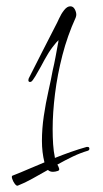

<svg xmlns="http://www.w3.org/2000/svg" viewBox="-20 -545 326 609"><path d="M36 44Q32 45 26.5 37.5Q21 30 18.5 21.5Q16 13 20 12Q46 2 71 -9Q96 -20 121 -30Q117 -46 115 -63Q113 -80 113 -98Q113 -137 119 -177.5Q125 -218 133.5 -255.5Q142 -293 147 -321Q152 -342 156 -363.5Q160 -385 164 -407Q165 -410 165 -413Q165 -416 166 -418Q160 -413 147 -396Q134 -379 121 -355Q119 -351 110 -334.5Q101 -318 92 -303Q83 -288 79 -286Q77 -285 75 -285Q70 -285 70 -291Q70 -293 71 -296Q72 -299 73 -300Q95 -343 113.5 -380Q132 -417 156 -463Q161 -472 167.5 -486.5Q174 -501 183.5 -513Q193 -525 203 -525Q212 -525 217 -516Q222 -507 222 -498Q222 -495 220 -489Q194 -432 178 -370Q162 -308 154.5 -247.5Q147 -187 147 -136Q147 -110 148.5 -87.5Q150 -65 154 -46V-44Q179 -54 204.5 -63Q230 -72 255 -79H258Q263 -79 263.5 -74Q264 -69 259 -67Q235 -60 211 -48.5Q187 -37 162 -23Q166 -16 167.5 -10.5Q169 -5 164 -3Q155 0 148 0Q138 0 132 -6Q107 8 83 21.5Q59 35 36 44Z"/></svg>

Font: Inspiration
Style: Regular
Weight: 400
Designer: Robert E. Leuschke
Foundry: Robert E. Leuschke
Version: Version 2.010; ttfautohint (v1.8.3)